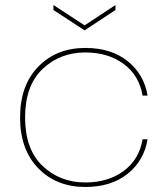

<svg xmlns="http://www.w3.org/2000/svg" viewBox="-20 -738 668 765"><path d="M320 -547Q423 -547 488.5 -494.5Q554 -442 568 -357H548Q535 -437 473 -483Q411 -529 320 -529Q219 -529 149.5 -463Q80 -397 80 -270Q80 -143 149.5 -77Q219 -11 320 -11Q411 -11 473 -57Q535 -103 548 -183H568Q554 -98 488.5 -45.5Q423 7 320 7Q205 7 132.5 -67.5Q60 -142 60 -270Q60 -398 132.5 -472.5Q205 -547 320 -547ZM317 -637 440 -718V-698L317 -617L193 -698V-718Z"/></svg>

Font: Poppins Thin
Style: Regular
Weight: 250
Designer: Ninad Kale (Devanagari), Jonny Pinhorn (Latin)
Foundry: Indian Type Foundry
Version: Version 3.200;PS 1.000;hotconv 16.6.54;makeotf.lib2.5.65590